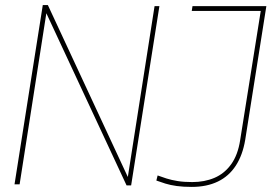

<svg xmlns="http://www.w3.org/2000/svg" viewBox="-20 -724 1069 754"><path d="M37 0 148 -704H168L482 -29L587 -700H606L495 4H477L162 -672L57 0ZM594 -15 599 -35Q615 -29 634 -23Q653 -17 677.5 -13Q702 -9 735 -9Q783 -9 822 -25.5Q861 -42 887.5 -78.5Q914 -115 923 -173L1004 -681H733L736 -700H1026L943 -175Q933 -115 906 -73.5Q879 -32 835.5 -11Q792 10 733 10Q699 10 674 6.5Q649 3 629.5 -3Q610 -9 594 -15Z"/></svg>

Font: Georama ExtraCondensed Thin Thin
Style: Italic
Weight: 250
Italic angle: -9°
Version: Version 1.001